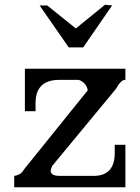

<svg xmlns="http://www.w3.org/2000/svg" viewBox="-20 -790 589 810"><path d="M179 -767H147L270 -590H331L453 -767L423 -770L300 -670ZM469 -415Q488 -450 505 -453H509V-500H85V-321H130V-355Q130 -453 230 -453H312Q325 -449 336 -438Q347 -427 350 -410H351L81 -75Q69 -52 40 -48V0H509V-179H464V-145Q464 -48 375 -48H232Q194 -48 194 -69Q194 -78 201 -91Z"/></svg>

Font: Sawarabi Mincho
Style: Regular
Weight: 400
Version: Version 1.082; ttfautohint (v1.8.4.7-5d5b)